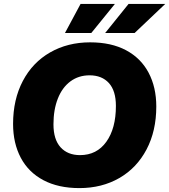

<svg xmlns="http://www.w3.org/2000/svg" viewBox="-20 -955 867 984"><path d="M47 -320Q47 -445 97 -540Q147 -635 237 -686.5Q327 -738 442 -738Q550 -738 626 -697.5Q702 -657 741.5 -582.5Q781 -508 781 -409Q781 -284 731 -189Q681 -94 591.5 -42.5Q502 9 387 9Q279 9 202.5 -31.5Q126 -72 86.5 -146.5Q47 -221 47 -320ZM574 -412Q574 -490 538 -529.5Q502 -569 439 -569Q383 -569 341 -538Q299 -507 276.5 -450Q254 -393 254 -318Q254 -240 290.5 -200Q327 -160 390 -160Q476 -160 525 -228.5Q574 -297 574 -412ZM393 -935H569L448 -786H313ZM639 -935H827L670 -786H519Z"/></svg>

Font: Mona Sans Black
Style: Italic
Weight: 900
Italic angle: -11.7°
Designer: Deni Anggara
Foundry: GitHub
Version: Version 2.000